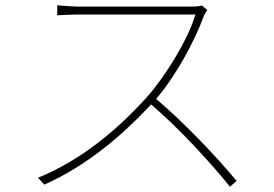

<svg xmlns="http://www.w3.org/2000/svg" viewBox="-20 -698 1040 728"><path d="M766 -660 746 -677C735 -674 721 -673 700 -673C669 -673 307 -673 281 -673C249 -673 197 -678 197 -678V-640C197 -640 251 -643 281 -643C307 -643 691 -643 721 -643C693 -548 608 -410 538 -331C426 -206 285 -89 124 -24L148 2C308 -69 442 -183 553 -302C661 -210 783 -76 852 10L877 -12C806 -98 685 -227 572 -323C646 -409 717 -540 752 -635C754 -641 762 -655 766 -660Z"/></svg>

Font: Harano Aji Gothic K1 ExtraLight
Style: Regular
Weight: 250
Foundry: Masamichi Hosoda
Version: HaranoAjiGothicK1-ExtraLight version 20230610;ttx 4.39.4